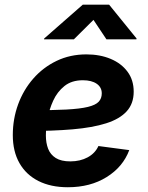

<svg xmlns="http://www.w3.org/2000/svg" viewBox="-20 -787 630 819"><path d="M269.4 11.7Q196.7 11.7 144 -14.9Q91.3 -41.5 62.9 -91.4Q34.6 -141.2 34.6 -210.9Q34.6 -280 57.4 -342.1Q80.2 -404.1 122.1 -451.9Q164.1 -499.8 221.6 -527.4Q279.1 -555 348.5 -555Q406.2 -555 451.9 -535.9Q497.5 -516.8 523.9 -481.2Q550.3 -445.7 550.3 -396Q550.3 -345.1 520.5 -312.3Q490.8 -279.4 432.7 -261Q374.6 -242.6 289.6 -235.3Q204.6 -228 94 -228L109.2 -316.6Q202.7 -316.6 262.4 -319.7Q322.1 -322.9 355.1 -331Q388.1 -339.1 401.1 -353.2Q414.1 -367.2 414.1 -388.8Q414.1 -414.7 392.5 -429.7Q370.8 -444.7 333.4 -444.7Q285.6 -444.7 254.8 -419.9Q224 -395.2 206.9 -357.5Q189.7 -319.8 182.7 -279.7Q175.7 -239.5 175.7 -208.5Q175.7 -177.4 185.3 -152.4Q195 -127.5 217.9 -113Q240.8 -98.6 280 -98.6Q322 -98.6 354 -115.9Q385.9 -133.2 399.8 -164.1L531.4 -146.7Q504.6 -75.1 435 -31.7Q365.5 11.7 269.4 11.7ZM295 -619.1H167.7L168.4 -622.7L333.1 -767.1H445.4L562.6 -622.7L561.9 -619.1H434.1L378.7 -702.2Z"/></svg>

Font: Inter Variable
Style: Italic
Weight: 400
Italic angle: -9.39999°
Designer: Rasmus Andersson
Foundry: rsms
Version: Version 4.001;git-9221beed3